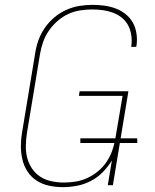

<svg xmlns="http://www.w3.org/2000/svg" viewBox="-20 -763 640 791"><path d="M239 8Q210 8 182 2Q154 -4 131.5 -18.5Q109 -33 94 -55.5Q79 -78 72.5 -105Q66 -132 66 -160.5Q66 -189 71 -218L125 -544Q129 -571 138.5 -597.5Q148 -624 164.5 -648Q181 -672 203.5 -691Q226 -710 252.5 -722Q279 -734 306.5 -738.5Q334 -743 361 -743Q387 -743 411.5 -739.5Q436 -736 458 -727.5Q480 -719 498.5 -704Q517 -689 528 -668.5Q539 -648 542.5 -623Q546 -598 542 -573L541 -570H520L521 -573Q524 -595 521 -617Q518 -639 508.5 -657.5Q499 -676 482.5 -689.5Q466 -703 446 -710.5Q426 -718 404.5 -721Q383 -724 360 -724Q335 -724 309.5 -720Q284 -716 260.5 -705Q237 -694 216.5 -676Q196 -658 181 -636Q166 -614 157.5 -589.5Q149 -565 145 -541L91 -215Q87 -189 86.5 -163Q86 -137 92 -113Q98 -89 112 -68.5Q126 -48 146 -35Q166 -22 191.5 -16.5Q217 -11 243 -11Q267 -11 292 -15Q317 -19 340.5 -30Q364 -41 384.5 -58Q405 -75 419.5 -97Q434 -119 442.5 -143Q451 -167 455 -191L485 -368H305L308 -387H509L445 0H424L441 -102Q425 -76 403 -53.5Q381 -31 353.5 -17Q326 -3 296.5 2.5Q267 8 239 8ZM311 -174V-193H545L546 -174Z"/></svg>

Font: Iosevka Aile Thin Oblique
Style: Regular
Weight: 100
Italic angle: -9°
Designer: Belleve Invis
Foundry: Belleve Invis
Version: Version 31.1.0; ttfautohint (v1.8.4)